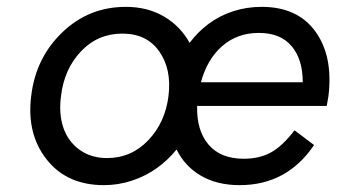

<svg xmlns="http://www.w3.org/2000/svg" viewBox="-20 -530 987 560"><path d="M938 -250Q935 -231 933 -221H555Q553 -150 588 -108.5Q623 -67 691 -67Q737 -67 770.5 -85.5Q804 -104 839 -150L896 -107Q817 10 679 10Q613 10 566 -17.5Q519 -45 495 -94Q469 -62 436.5 -39Q404 -16 364.5 -3Q325 10 283 10Q175 10 116 -65Q57 -140 71 -250Q84 -361 161.5 -435.5Q239 -510 347 -510Q410 -510 458 -482Q506 -454 533 -405Q557 -437 588.5 -460.5Q620 -484 659.5 -497Q699 -510 743 -510Q848 -510 900 -438Q952 -366 938 -250ZM735 -434Q672 -434 628 -395.5Q584 -357 566 -290H863Q863 -357 830.5 -395.5Q798 -434 735 -434ZM292 -69Q363 -69 412.5 -121Q462 -173 471.5 -250.5Q481 -328 444.5 -380Q408 -432 337 -432Q265 -432 216 -380Q167 -328 158 -250Q151 -199 164.5 -158.5Q178 -118 211.5 -93.5Q245 -69 292 -69Z"/></svg>

Font: Orkney
Style: Italic
Weight: 400
Italic angle: -7°
Designer: Samuel Oakes and Alfredo Marco Pradil
Foundry: Alfredo Marco Pradil
Version: 1.0; ttfautohint (v1.5)